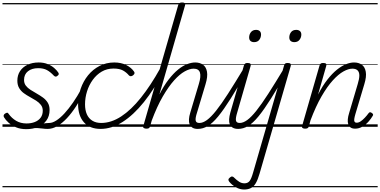

<svg xmlns="http://www.w3.org/2000/svg" viewBox="-20 -1023 3067 1549"><path d="M249 -7Q277 -16 302 -21.5Q327 -27 347 -29Q367 -31 378 -31Q387 -31 390.5 -23.5Q394 -16 392 -7Q390 2 382.5 9.5Q375 17 364 17Q343 17 323 14Q303 11 280 10Q257 9 227 15ZM192 19Q145 19 109.5 4Q74 -11 49.5 -33Q25 -55 13 -76Q8 -84 9.5 -92Q11 -100 20 -106Q30 -113 37 -113.5Q44 -114 50 -104Q74 -70 110 -48.5Q146 -27 194 -27Q231 -27 260.5 -38.5Q290 -50 307.5 -73Q325 -96 325 -130Q325 -157 310 -176.5Q295 -196 271.5 -211Q248 -226 222 -240Q196 -254 172.5 -271Q149 -288 134.5 -312.5Q120 -337 120 -372Q120 -416 141.5 -449Q163 -482 202 -500.5Q241 -519 292 -519Q333 -519 364.5 -506Q396 -493 417.5 -474Q439 -455 450 -438Q455 -430 454 -424Q453 -418 442 -410Q435 -404 428 -405Q421 -406 414 -413Q387 -442 359 -457.5Q331 -473 288 -473Q237 -473 205.5 -448Q174 -423 174 -378Q174 -351 188.5 -332Q203 -313 226.5 -298Q250 -283 276.5 -268Q303 -253 326.5 -236Q350 -219 365 -195Q380 -171 380 -136Q380 -86 354.5 -51Q329 -16 286.5 1.5Q244 19 192 19ZM0 478H535V488H0ZM0 -20H535V0H0ZM0 -505H535V-500H0ZM0 -998H535V-988H0Z M365 17Q354 17 349 9.5Q344 2 345.5 -7Q347 -16 355 -23.5Q363 -31 378 -31Q403 -31 434.5 -51Q466 -71 500 -108Q534 -145 569 -195.5Q604 -246 637 -307Q642 -316 650.5 -315Q659 -314 665 -307.5Q671 -301 667 -292Q632 -224 595 -167Q558 -110 519.5 -69Q481 -28 442 -5.5Q403 17 365 17ZM535 478V488ZM535 -20V0ZM535 -505V-500ZM535 -998V-988Z M792 17Q704 17 657 -36.5Q610 -90 610 -182Q610 -247 631 -307.5Q652 -368 690.5 -415.5Q729 -463 783 -491Q837 -519 902 -519Q957 -519 998 -498.5Q1039 -478 1061 -446Q1067 -438 1065 -430.5Q1063 -423 1053 -415Q1043 -408 1035 -408Q1027 -408 1020 -415Q1000 -439 972 -454.5Q944 -470 896 -470Q843 -470 801 -445.5Q759 -421 728.5 -379Q698 -337 682 -285.5Q666 -234 666 -181Q666 -135 680.5 -101.5Q695 -68 724.5 -49.5Q754 -31 797 -31Q808 -31 812.5 -23.5Q817 -16 816 -6.5Q815 3 809 10Q803 17 792 17ZM535 478H1070V488H535ZM535 -20H1070V0H535ZM535 -505H1070V-500H535ZM535 -998H1070V-988H535Z M791 17Q782 17 777.5 10Q773 3 773.5 -6.5Q774 -16 780 -23.5Q786 -31 796 -31Q877 -31 957.5 -83.5Q1038 -136 1117 -235Q1196 -334 1271 -469Q1276 -477 1284.5 -475Q1293 -473 1299 -465.5Q1305 -458 1300 -449Q1225 -304 1141 -199.5Q1057 -95 969 -39Q881 17 791 17ZM1070 478V488ZM1070 -20V0ZM1070 -505V-500ZM1070 -998V-988Z M1575 17Q1549 17 1533.5 7.5Q1518 -2 1510.5 -19.5Q1503 -37 1504.5 -61Q1506 -85 1515 -114L1584 -345Q1603 -407 1593 -438Q1583 -469 1542 -469Q1510 -469 1469.5 -446.5Q1429 -424 1384.5 -374.5Q1340 -325 1293.5 -245Q1247 -165 1204 -50L1191 -4Q1188 6 1182 10.5Q1176 15 1161 15Q1149 15 1140.5 10Q1132 5 1136 -6L1418 -983Q1422 -994 1428.5 -998.5Q1435 -1003 1449 -1003Q1465 -1003 1471 -997.5Q1477 -992 1473 -980L1266 -261Q1302 -332 1340.5 -381.5Q1379 -431 1416.5 -461.5Q1454 -492 1489.5 -505.5Q1525 -519 1555 -519Q1592 -519 1617.5 -501Q1643 -483 1650 -444Q1657 -405 1638 -343L1570 -116Q1555 -71 1558.5 -51Q1562 -31 1588 -31Q1599 -31 1604 -23.5Q1609 -16 1607.5 -7Q1606 2 1598 9.5Q1590 17 1575 17ZM1070 478H1746V488H1070ZM1070 -20H1746V0H1070ZM1070 -505H1746V-500H1070ZM1070 -998H1746V-988H1070Z M1576 17Q1565 17 1560 9.5Q1555 2 1556.5 -7Q1558 -16 1566 -23.5Q1574 -31 1589 -31Q1617 -31 1649.5 -54.5Q1682 -78 1723.5 -130Q1765 -182 1820 -267.5Q1875 -353 1949 -476Q1954 -486 1963.5 -485Q1973 -484 1978.5 -477Q1984 -470 1979 -460Q1900 -321 1842 -229Q1784 -137 1739.5 -83Q1695 -29 1656 -6Q1617 17 1576 17ZM1746 478V488ZM1746 -20V0ZM1746 -505V-500ZM1746 -998V-988Z M1902 17Q1875 17 1858.5 7.5Q1842 -2 1834.5 -19.5Q1827 -37 1828.5 -61Q1830 -85 1838 -114L1948 -495Q1952 -506 1958 -510.5Q1964 -515 1977 -515Q1993 -515 1999.5 -509Q2006 -503 2002 -491L1894 -116Q1880 -71 1883.5 -51Q1887 -31 1914 -31Q1925 -31 1929.5 -23.5Q1934 -16 1932.5 -7Q1931 2 1923 9.5Q1915 17 1902 17ZM2030 -683Q2012 -683 2001 -692.5Q1990 -702 1990 -721Q1990 -745 2004.5 -763.5Q2019 -782 2046 -782Q2064 -782 2075 -772.5Q2086 -763 2086 -744Q2086 -721 2072 -702Q2058 -683 2030 -683ZM1746 478H2071V488H1746ZM1746 -20H2071V0H1746ZM1746 -505H2071V-500H1746ZM1746 -998H2071V-988H1746Z M1901 17Q1890 17 1885 9.5Q1880 2 1881.5 -7Q1883 -16 1891 -23.5Q1899 -31 1914 -31Q1942 -31 1974.5 -54.5Q2007 -78 2048.5 -130Q2090 -182 2145 -267.5Q2200 -353 2274 -476Q2279 -486 2288.5 -485Q2298 -484 2303.5 -477Q2309 -470 2304 -460Q2225 -321 2167 -229Q2109 -137 2064.5 -83Q2020 -29 1981 -6Q1942 17 1901 17ZM2071 478V488ZM2071 -20V0ZM2071 -505V-500ZM2071 -998V-988Z M1949 506Q1916 506 1884.5 488.5Q1853 471 1831 445Q1823 436 1823 427Q1823 418 1835 409Q1845 400 1853.5 401Q1862 402 1870 411Q1889 430 1909 443Q1929 456 1952 456Q1979 456 1993.5 437.5Q2008 419 2022 369L2272 -495Q2275 -506 2281 -510.5Q2287 -515 2301 -515Q2317 -515 2323 -509Q2329 -503 2326 -492L2074 378Q2060 427 2043.5 455Q2027 483 2004 494.5Q1981 506 1949 506ZM2355 -683Q2336 -683 2325 -692.5Q2314 -702 2314 -721Q2314 -745 2328 -763.5Q2342 -782 2370 -782Q2388 -782 2399.5 -772.5Q2411 -763 2411 -744Q2411 -721 2396.5 -702Q2382 -683 2355 -683ZM2071 478H2376V488H2071ZM2071 -20H2376V0H2071ZM2071 -505H2376V-500H2071ZM2071 -998H2376V-988H2071Z M2845 15Q2822 15 2808.5 5.5Q2795 -4 2789.5 -21Q2784 -38 2786 -61Q2788 -84 2797 -112L2866 -345Q2879 -387 2879 -414Q2879 -441 2865 -455Q2851 -469 2823 -469Q2791 -469 2750.5 -446.5Q2710 -424 2665 -374.5Q2620 -325 2574 -245.5Q2528 -166 2485 -52L2472 -4Q2469 6 2462.5 10.5Q2456 15 2441 15Q2429 15 2421.5 10Q2414 5 2417 -6L2558 -495Q2562 -506 2568 -510.5Q2574 -515 2587 -515Q2604 -515 2610 -509Q2616 -503 2612 -491L2546 -260Q2583 -332 2621.5 -381Q2660 -430 2698 -460.5Q2736 -491 2771 -505Q2806 -519 2836 -519Q2874 -519 2899 -501Q2924 -483 2931 -444Q2938 -405 2919 -343L2847 -102Q2840 -78 2838 -62.5Q2836 -47 2841 -40Q2846 -33 2857 -33Q2874 -33 2890.5 -44.5Q2907 -56 2923.5 -73.5Q2940 -91 2953 -109Q2959 -117 2964.5 -117.5Q2970 -118 2978 -113Q2989 -106 2990 -99.5Q2991 -93 2986 -87Q2975 -67 2954 -43Q2933 -19 2905 -2Q2877 15 2845 15ZM2356 478H3027V488H2356ZM2356 -20H3027V0H2356ZM2356 -505H3027V-500H2356ZM2356 -998H3027V-988H2356Z"/></svg>

Font: Playwrite AU SA Guides
Style: Regular
Weight: 400
Designer: Veronika Burian, José Scaglione
Foundry: TypeTogether
Version: Version 1.003